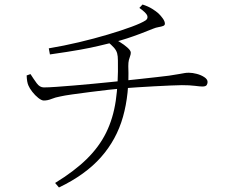

<svg xmlns="http://www.w3.org/2000/svg" viewBox="-20 -784 1040 850"><path d="M611 -764Q636 -756 653.5 -745Q671 -734 680 -726Q689 -718 699.5 -704Q710 -690 710 -679Q710 -672 702 -669Q694 -666 682 -664Q670 -662 658 -657Q631 -646 602 -635Q573 -624 542.5 -614Q512 -604 480 -596Q450 -589 417.5 -581Q385 -573 335 -564Q285 -555 201 -543L196 -570Q262 -581 329.5 -597Q397 -613 457.5 -631Q518 -649 562.5 -665.5Q607 -682 625 -694Q636 -702 632 -714.5Q628 -727 597 -749ZM224 26Q309 -26 364 -80Q419 -134 450 -197Q481 -260 492.5 -338Q504 -416 502 -516Q502 -536 498.5 -548.5Q495 -561 484.5 -573Q474 -585 453 -602L476 -616Q491 -610 510.5 -598Q530 -586 544.5 -573Q559 -560 559 -551Q559 -543 556 -535.5Q553 -528 550.5 -518Q548 -508 548 -491Q553 -368 524.5 -267Q496 -166 427 -88Q358 -10 241 46ZM98 -450 115 -456Q129 -434 142.5 -415.5Q156 -397 174 -397Q194 -397 229.5 -399.5Q265 -402 307 -405.5Q349 -409 391 -413Q433 -417 467.5 -420.5Q502 -424 521 -426Q555 -430 596 -434Q637 -438 673 -442.5Q709 -447 728 -449Q760 -454 774.5 -456.5Q789 -459 797 -460.5Q805 -462 816 -462Q832 -462 851 -457Q870 -452 884.5 -442.5Q899 -433 899 -421Q899 -414 895 -407.5Q891 -401 876 -401Q866 -401 843 -404Q820 -407 785 -407Q769 -407 736 -405.5Q703 -404 664 -402Q625 -400 588 -397.5Q551 -395 525 -393Q500 -391 460.5 -386.5Q421 -382 378 -376.5Q335 -371 299.5 -366Q264 -361 247 -357Q225 -353 208 -346Q191 -339 174 -339Q164 -339 149.5 -350.5Q135 -362 123 -377.5Q111 -393 106 -405Q99 -420 98 -450Z"/></svg>

Font: Noto Serif KR
Style: Regular
Weight: 200
Designer: Ryoko NISHIZUKA 西塚涼子 (kana & ideographs); Frank Grießhammer (Latin, Greek & Cyrillic); Wenlong ZHANG 张文龙 (bopomofo); San
Foundry: Adobe
Version: Version 2.001;hotconv 1.1.0;makeotfexe 2.6.0